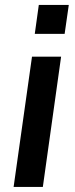

<svg xmlns="http://www.w3.org/2000/svg" viewBox="-20 -742 296 762"><path d="M118 -607.5 134 -722.5H253L236.5 -607.5ZM34 0 107 -517H222.5L150 0Z"/></svg>

Font: Public Sans SemiBold
Style: Italic
Weight: 600
Italic angle: -8°
Designer: The Public Sans project authors (U.S. Web Design System). Libre Franklin designed by Pablo Impallari and Rodrigo Fuenzal
Version: Version 1.007; ttfautohint (v1.8.1) -l 8 -r 50 -G 200 -x 14 